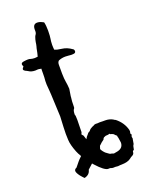

<svg xmlns="http://www.w3.org/2000/svg" viewBox="-158 -727 766 1006"><g transform="rotate(-20 225.0 -224.0)"><path d="M323.2 132.3Q334 130.9 344.2 128.4Q377 121.1 377 90.3Q377 86.9 375 76.7Q373 58.6 370.6 56.2L371.1 54.2Q371.1 50.3 367.9 47.9Q364.7 45.4 361.3 42.5Q358.9 37.1 352.5 34.7Q349.6 33.7 347.7 32.7L339.4 30.3Q337.4 26.9 334.5 26.9Q332.5 26.9 330.1 29.3Q321.8 29.3 314 30.3Q307.6 33.7 302.7 35.2Q297.9 39.6 296.4 45.4Q285.2 52.2 268.1 69.3Q265.1 76.2 263.7 83Q263.2 83.5 263.2 84.5Q263.2 86.4 264.6 90.3Q272 102.5 281.2 111.3L294.4 121.1L303.2 127Q306.2 127.4 309.1 127.9Q312 128.4 314.5 129.4Q320.3 131.8 323.2 132.3ZM125 -146.5 119.6 -267.6 118.2 -290Q116.2 -314.5 115.2 -327.6V-347.7L116.7 -367.2Q117.2 -374 117.2 -390.1V-403.3L117.7 -415.5Q113.8 -415.5 110.8 -416.5L106 -417.5Q103 -418 100.6 -418H98.6Q91.3 -417 85 -417Q63 -417 48.3 -427.2L41 -431.2L33.7 -434.6Q25.4 -439.5 25.4 -445.3Q25.4 -448.7 28.8 -452.6Q33.7 -458 33.7 -458.5Q33.7 -459 32.7 -460.4L32.2 -462.4L30.8 -464.8Q29.3 -468.3 29.3 -471.2Q29.3 -481 45.4 -482.9Q58.6 -484.9 67.4 -484.9Q76.7 -484.9 81.1 -482.9Q91.8 -479.5 104.5 -479.5Q112.3 -479.5 121.1 -481L123.5 -490.2L126 -500Q127.9 -512.2 130.4 -522L131.3 -526.4L132.8 -530.8L135.7 -543.5L137.7 -556.6L140.6 -570.3Q144 -585.4 151.9 -595.7Q154.8 -600.1 155.3 -608.4V-622.1Q156.2 -649.9 179.2 -649.9Q186 -649.9 194.8 -647.5Q198.7 -646.5 204.1 -643.6L209 -641.1L214.4 -638.7Q219.2 -620.1 219.2 -590.8Q219.2 -578.6 218.3 -564Q217.8 -555.2 216.3 -545.9L215.3 -538.6L214.4 -531.7Q213.4 -522.5 213.4 -513.2Q213.4 -506.3 213.9 -499L214.4 -493.2L214.8 -486.3Q228 -479.5 254.4 -476.6Q282.2 -473.6 309.6 -453.6Q312.5 -452.1 314 -447.8Q314.9 -444.8 314.9 -442.4V-440.4Q314 -430.7 300.3 -430.2L290 -429.7L272.9 -431.2Q265.1 -432.1 257.3 -432.1Q236.8 -432.1 218.8 -424.3Q210.9 -417.5 210.9 -403.3V-353.5Q211.4 -324.7 214.8 -305.7Q217.8 -291 219.2 -266.6L212.9 -226.6V-223.6Q209.5 -202.1 209.5 -167Q209.5 -162.1 206.5 -159.2Q199.7 -151.9 199.7 -128.4Q203.1 -125.5 203.1 -98.1L201.7 -30.8Q201.7 -29.8 198.2 -22.5Q197.3 -21.5 197.3 -19.5L205.6 -9.8Q207.5 -6.3 212.4 11.2Q212.9 11.7 212.9 12.7Q219.7 -0.5 228.5 -8.8L233.9 -15.6L243.2 -21Q248 -27.3 251.5 -30.3Q265.6 -39.6 272.9 -41.5Q278.8 -46.4 287.6 -46.4L294.4 -45.9Q302.2 -46.9 309.6 -46.9L326.2 -46.4H339.8Q362.3 -46.4 380.9 -36.1Q382.8 -33.7 392.6 -29.3Q429.7 0.5 440.9 43Q441.9 47.9 441.9 51.8Q441.9 55.2 439.5 63.5L444.3 70.8Q440.4 79.1 440.4 82Q440.4 86.4 442.4 89.8Q439 106.9 437 120.6Q435.5 124 432.1 129.4L429.2 143.1Q429.2 150.9 423.3 152.3Q419.9 153.8 419.9 158.7Q419.9 170.9 408.2 176.8Q400.4 180.2 394 186Q377.4 200.2 339.4 200.7H334.5Q327.6 200.7 325.7 201.4Q323.7 202.1 320.8 202.1Q315.4 202.1 305.7 200.7L294.4 201.2Q286.6 201.2 281.7 198.2L272.5 197.3Q271 197.8 268.6 197.8Q247.1 197.8 204.6 150.4L197.3 142.1Q182.6 156.2 169.9 167Q164.6 193.4 134.8 200.2Q130.9 195.8 127 192.1Q123 188.5 116.2 179.7Q101.1 159.7 101.1 149.4Q101.6 139.2 113.3 134.8L135.3 107.9Q140.1 101.6 156.7 85.9Q146 68.4 140.1 53.7Q123 10.3 122.1 -17.1Q121.1 -32.7 121.1 -50.3Q121.1 -76.2 125 -146.5Z"/></g></svg>

Font: Kurland
Style: Regular
Weight: 400
Designer: GGBot
Version: 0.22